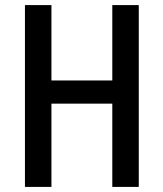

<svg xmlns="http://www.w3.org/2000/svg" viewBox="-20 -734 642 754"><path d="M525 0H421V-327H182V0H78V-714H182V-418H421V-714H525Z"/></svg>

Font: Noto Sans Bengali Condensed Medium
Style: Regular
Weight: 500
Width: 3
Designer: Jelle Bosma - Monotype Design Team
Foundry: Monotype Imaging Inc.
Version: Version 2.003